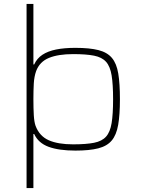

<svg xmlns="http://www.w3.org/2000/svg" viewBox="-20 -763 721 983"><path d="M116 200V-743H151V-433H155Q169 -464 197 -482.5Q225 -501 267 -509.5Q309 -518 366 -518Q439 -518 484 -506.5Q529 -495 553 -466.5Q577 -438 585.5 -386.5Q594 -335 594 -255Q594 -175 585 -123.5Q576 -72 552 -43.5Q528 -15 483 -3.5Q438 8 366 8Q281 8 228.5 -11.5Q176 -31 155 -77H151V200ZM354 -24Q421 -24 461.5 -32Q502 -40 523 -63.5Q544 -87 551.5 -133Q559 -179 559 -255Q559 -331 551.5 -377Q544 -423 523 -446.5Q502 -470 461.5 -478Q421 -486 355 -486Q278 -486 230.5 -466.5Q183 -447 165 -399Q155 -371 153 -335.5Q151 -300 151 -255Q151 -209 153 -174Q155 -139 162 -119Q182 -66 229.5 -45Q277 -24 354 -24Z"/></svg>

Font: Saira Expanded Thin
Style: Regular
Weight: 250
Width: 7
Designer: Hector Gatti with collaboration of the Omnibus-Type team
Foundry: Omnibus-Type
Version: Version 1.101